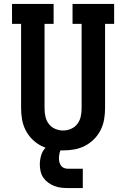

<svg xmlns="http://www.w3.org/2000/svg" viewBox="-20 -755 640 974"><path d="M300 8Q271 8 243 3Q215 -2 189.5 -15Q164 -28 143.5 -48.5Q123 -69 110 -94.5Q97 -120 92 -148.5Q87 -177 87 -205V-634H41V-735H252V-634H206V-205Q206 -184 210.5 -163.5Q215 -143 227.5 -126.5Q240 -110 259.5 -101.5Q279 -93 300 -93Q321 -93 340.5 -101.5Q360 -110 372.5 -126.5Q385 -143 389.5 -163.5Q394 -184 394 -205V-634H348V-735H559V-634H513V-205Q513 -177 508 -148.5Q503 -120 490 -94.5Q477 -69 456.5 -48.5Q436 -28 410.5 -15Q385 -2 357 3Q329 8 300 8ZM325 199Q307 199 289.5 197Q272 195 255.5 188.5Q239 182 224.5 171.5Q210 161 200 146.5Q190 132 186 114.5Q182 97 182 79Q182 56 189 32.5Q196 9 213 -7.5Q230 -24 253 -31Q276 -38 300 -38V0Q293 0 288.5 6.5Q284 13 282.5 20Q281 27 280 34Q279 41 279 48Q279 58 281.5 68Q284 78 290 86Q296 94 305.5 97.5Q315 101 325 101H400V199Z"/></svg>

Font: Iosevka Curly Slab Extended
Style: Bold
Weight: 700
Width: 7
Monospace: yes
Designer: Belleve Invis
Foundry: Belleve Invis
Version: Version 11.1.0; ttfautohint (v1.8.3)